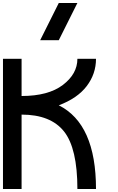

<svg xmlns="http://www.w3.org/2000/svg" viewBox="-20 -1270 790 1290"><path d="M625 0H500Q500 -273.4 410.2 -386.7Q320.3 -500 125 -500V0H0V-875H125V-625Q304.7 -625 402.3 -699.2Q500 -773.4 500 -875H625Q625 -773.4 562.5 -691.4Q500 -609.4 375 -562.5Q625 -437.5 625 0ZM375 -1000H250L375 -1250H500Z"/></svg>

Font: CraftyPE
Style: Regular
Weight: 400
Designer: Erek Butcher
Foundry: Haunted Coop
Version: Version 0.018;April 4, 2024;FontCreator 15.0.0.2962 64-bit